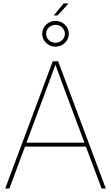

<svg xmlns="http://www.w3.org/2000/svg" viewBox="-20 -1078 635 1098"><path d="M9.8 0H33.7L123 -239.7H471.2L561 0H585L312.5 -727.5H281.7ZM297.4 -811C339.4 -811 373.5 -844.2 373.5 -884.8C373.5 -925.3 339.4 -958.5 297.4 -958.5C255.4 -958.5 221.2 -925.3 221.2 -884.8C221.2 -844.2 255.4 -811 297.4 -811ZM297.4 -833.5C267.6 -833.5 243.7 -856.4 243.7 -884.8C243.7 -913.1 267.6 -936 297.4 -936C327.1 -936 351.1 -913.1 351.1 -884.8C351.1 -856.4 327.1 -833.5 297.4 -833.5ZM287.1 -989.7H309.6L372.1 -1058.1H343.8ZM131.3 -262.2 243.7 -563.5 296.9 -707.5 350.1 -563.5 462.9 -262.2Z"/></svg>

Font: Raveo Display Display Thin
Style: Regular
Weight: 100
Designer: Jakub Foglar, Rasmus Andersson (Inter)
Foundry: Jakubfoglar.com
Version: Version 1.100;Glyphs 3.2.3 (3260)